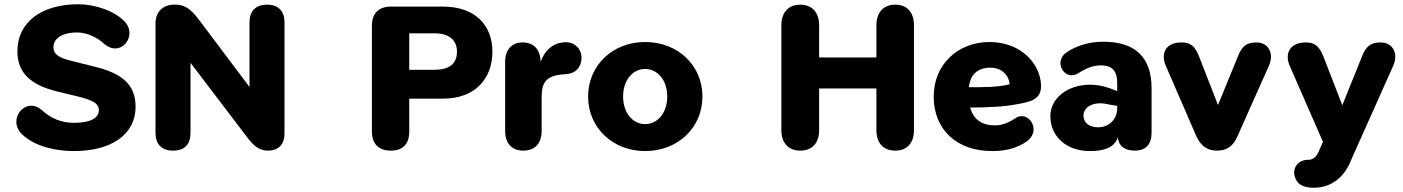

<svg xmlns="http://www.w3.org/2000/svg" viewBox="-20 -701 6613 905"><path d="M329 11C500 11 619 -63 619 -199C619 -301 556 -355 429 -386L313 -415C250 -431 232 -449 232 -478C232 -525 282 -549 345 -548C390 -547 436 -526 468 -497C548 -424 631 -532 568 -599C520 -650 427 -681 350 -681C176 -681 62 -597 62 -459C62 -360 122 -302 245 -271L360 -243C425 -226 446 -209 446 -183C446 -145 408 -122 328 -122C271 -122 221 -142 177 -182C101 -249 11 -138 84 -68C147 -8 247 11 329 11Z M795 9C851 9 878 -21 878 -75V-405L1145 -54C1171 -20 1197 9 1243 9C1294 9 1321 -22 1321 -71V-595C1321 -649 1292 -679 1239 -679C1185 -679 1156 -649 1156 -595V-291L917 -609C874 -666 844 -681 798 -679C751 -678 713 -648 713 -591V-75C713 -21 742 9 795 9Z M1822 9C1880 9 1909 -23 1909 -81V-236H2067C2223 -236 2301 -333 2301 -458C2301 -576 2226 -670 2067 -670H1823C1765 -670 1733 -638 1733 -580V-81C1733 -23 1765 9 1822 9ZM2027 -372H1909V-544H2027C2099 -544 2134 -510 2134 -458C2134 -401 2099 -372 2027 -372Z M2446 9C2503 9 2533 -27 2533 -83V-243C2533 -308 2551 -343 2630 -350L2652 -352C2705 -357 2723 -399 2721 -434C2719 -469 2691 -503 2645 -502C2583 -500 2547 -461 2528 -409C2528 -466 2497 -501 2443 -501C2393 -501 2361 -467 2361 -410V-83C2361 -27 2392 9 2446 9Z M3021 11C3176 11 3291 -100 3291 -246C3291 -392 3176 -503 3021 -503C2867 -503 2752 -392 2752 -246C2752 -100 2867 11 3021 11ZM3021 -116C2964 -116 2917 -167 2917 -246C2917 -325 2964 -376 3021 -376C3078 -376 3125 -325 3125 -246C3125 -167 3078 -116 3021 -116Z M3752 9C3810 9 3841 -29 3841 -87V-284H4111V-87C4111 -29 4142 9 4200 9C4257 9 4288 -29 4288 -87V-582C4288 -641 4257 -679 4200 -679C4143 -679 4111 -641 4111 -582V-430H3841V-582C3841 -641 3809 -679 3752 -679C3695 -679 3663 -641 3663 -582V-87C3663 -29 3695 9 3752 9Z M4661 11C4725 11 4775 -5 4813 -30C4898 -83 4826 -187 4765 -143C4735 -123 4703 -110 4670 -110C4610 -110 4569 -136 4553 -194C4648 -195 4714 -198 4775 -210C4829 -220 4887 -229 4887 -294C4887 -397 4795 -503 4644 -503C4495 -503 4381 -397 4381 -246C4381 -91 4489 13 4661 11ZM4547 -290C4553 -351 4590 -382 4649 -382C4698 -382 4735 -350 4739 -304C4684 -289 4614 -290 4547 -290Z M5117 11C5185 11 5232 -5 5249 -53C5254 -7 5288 9 5329 9C5381 9 5408 -21 5408 -75V-285C5408 -434 5327 -508 5171 -504C5134 -504 5067 -494 5010 -456C4940 -412 4999 -315 5063 -356C5109 -386 5143 -393 5169 -393C5227 -393 5246 -361 5246 -310V-272L5211 -285C5074 -335 4931 -268 4931 -153C4931 -60 5004 11 5117 11ZM5087 -157C5087 -195 5133 -228 5209 -208L5246 -202V-191C5246 -137 5206 -101 5156 -101C5110 -101 5087 -125 5087 -157Z M5716 9C5763 9 5793 -12 5813 -59L5961 -391C5987 -449 5959 -501 5902 -501C5857 -501 5834 -485 5814 -433L5721 -206L5633 -432C5613 -486 5589 -501 5549 -501C5474 -501 5450 -449 5475 -391L5619 -59C5640 -13 5671 9 5716 9Z M6081 124C6090 165 6118 184 6173 184C6276 184 6328 107 6347 57L6353 43L6547 -391C6573 -449 6545 -501 6488 -501C6443 -501 6419 -485 6399 -433L6307 -205L6219 -432C6198 -486 6175 -501 6135 -501C6060 -501 6034 -449 6059 -391L6216 -32L6199 5L6195 15C6183 43 6164 52 6149 52C6094 52 6075 93 6081 124Z"/></svg>

Font: SN Pro Heavy
Style: Regular
Weight: 800
Designer: Tobias Whetton
Foundry: Supernotes
Version: Version 1.001;Glyphs 3.2 (3249)